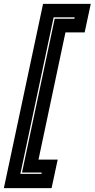

<svg xmlns="http://www.w3.org/2000/svg" viewBox="-70 -770 488 990"><path d="M-50 200 152 -750H398L366.5 -603H267.5L128.5 53H227.5L196 200ZM35 126.5H143.5L145 119.5H43.5L212 -673.5H313.5L315 -680.5H206.5Z"/></svg>

Font: Tourney Condensed ExtraBold
Style: Italic
Weight: 800
Width: 3
Italic angle: -12°
Designer: Tyler Finck
Foundry: Etcetera Type Co
Version: Version 1.010; ttfautohint (v1.8.3)